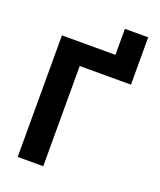

<svg xmlns="http://www.w3.org/2000/svg" viewBox="-161 -989 907 1090"><g transform="rotate(20 293.0 -444.0)"><path d="M543 -603.5H233.4V2H79.1V-732.4H402.3V-889.6H543Z"/></g></svg>

Font: Nasu
Style: Bold
Weight: 700
Designer: Ryoko NISHIZUKA (kana &amp; ideographs); Paul D. Hunt (Latin, Greek &amp; Cyrillic); Wenlong ZHANG (bopomofo); Sandoll C
Version: Version 2014.1215